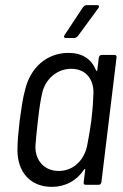

<svg xmlns="http://www.w3.org/2000/svg" viewBox="-20 -720 481 748"><path d="M359 -700H317C312 -700 308 -697 304 -693L232 -584C227 -577 229 -572 237 -572H270C275 -572 279 -575 283 -579L363 -688C368 -695 366 -700 359 -700ZM365 -496 359 -447C359 -443 356 -443 354 -446C337 -490 300 -514 247 -514C161 -514 98 -455 78 -371C69 -340 63 -296 57 -253C52 -210 48 -168 48 -138C47 -51 97 8 182 8C234 8 279 -16 308 -60C309 -63 312 -63 312 -59L306 -10C305 -4 308 0 314 0H364C370 0 374 -4 375 -10L434 -496C435 -502 432 -506 426 -506H376C371 -506 366 -502 365 -496ZM319 -150C307 -96 266 -54 209 -54C153 -54 117 -94 118 -150C120 -177 122 -201 128 -253C134 -305 138 -329 144 -356C156 -411 201 -452 258 -452C314 -452 346 -411 344 -356C343 -329 342 -305 336 -252C329 -201 324 -177 319 -150Z"/></svg>

Font: Barlow Semi Condensed
Style: Italic
Weight: 400
Width: 4
Italic angle: -7°
Designer: Jeremy Tribby
Foundry: Tribby Type
Version: Version 1.422;hotconv 1.0.109;makeotfexe 2.5.65596